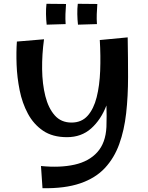

<svg xmlns="http://www.w3.org/2000/svg" viewBox="-20 -965 779 1012"><path d="M333 -242Q257 -242 207 -276Q157 -310 127 -366Q97 -422 83.5 -489.5Q70 -557 67.5 -624Q65 -691 69 -746L212 -758Q201 -678 202 -600Q203 -522 219 -458.5Q235 -395 268.5 -357Q302 -319 357 -319Q410 -319 442 -355Q474 -391 489.5 -452.5Q505 -514 508 -592Q511 -670 506 -754L653 -768Q655 -661 655 -559.5Q655 -458 645 -368.5Q635 -279 608.5 -205.5Q582 -132 532.5 -79Q483 -26 402.5 1.5Q322 29 204 27L196 -90Q296 -80 372.5 -97Q449 -114 493 -163Q537 -212 541 -296Q542 -326 542 -354Q542 -382 541 -409Q512 -334 460.5 -288Q409 -242 333 -242ZM226 -835Q223 -861 222.5 -890.5Q222 -920 225 -945L328 -944Q326 -916 325 -890.5Q324 -865 326 -838ZM391 -835Q388 -861 387.5 -890.5Q387 -920 390 -945L493 -944Q491 -916 490 -890.5Q489 -865 491 -838Z"/></svg>

Font: Marhey
Style: Regular
Weight: 400
Designer: Nur Syamsi & Bustanul Arifin
Foundry: Namelatype
Version: Version 1.000; ttfautohint (v1.8.4.7-5d5b)